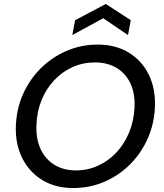

<svg xmlns="http://www.w3.org/2000/svg" viewBox="-20 -937 827 969"><path d="M349 12Q260 12 194 -28Q128 -68 92.5 -138.5Q57 -209 60 -300Q63 -387 96 -461.5Q129 -536 186 -592.5Q243 -649 316.5 -680.5Q390 -712 473 -712Q563 -712 629 -672Q695 -632 730 -562Q765 -492 762 -401Q759 -314 726 -239Q693 -164 636.5 -107.5Q580 -51 506.5 -19.5Q433 12 349 12ZM363 -77Q423 -77 475.5 -101Q528 -125 568 -168Q608 -211 632 -269.5Q656 -328 659 -396Q662 -466 638 -516.5Q614 -567 568 -594.5Q522 -622 459 -622Q399 -622 346.5 -598.5Q294 -575 253.5 -532Q213 -489 189.5 -431Q166 -373 164 -306Q161 -236 185 -184.5Q209 -133 255 -105Q301 -77 363 -77ZM345 -760 359 -835 514 -917 640 -835 626 -760 501 -845Z"/></svg>

Font: DM Sans 16pt Medium
Style: Italic
Weight: 500
Italic angle: -10°
Version: Version 4.004;gftools[0.9.30]